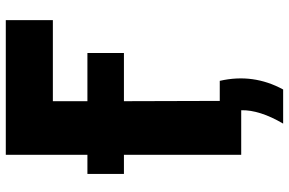

<svg xmlns="http://www.w3.org/2000/svg" viewBox="-190 -676 1012 673"><g transform="rotate(-90 316.5 -339.0)"><path d="M43.9 -411.1V-539.1H110.8V-825.2H583V-660.2H298.8V-539.1H467.8V-411.1H298.8L299.8 -75.2H370.1Q397 42 339.8 147H220.2Q268.6 64.5 267.1 0H110.8V-411.1Z"/></g></svg>

Font: Hussar Preview
Style: Bold
Weight: 700
Foundry: Cannot Into Space Fonts, PlusOne Fonts
Version: Version 2.29RC2 "Millennial"